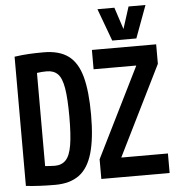

<svg xmlns="http://www.w3.org/2000/svg" viewBox="-60 -973 954 1039"><g transform="rotate(-5 416.5 -453.5)"><path d="M198 10Q109 10 39 2V-700Q80 -706 117.5 -708Q155 -710 197 -710Q282 -710 331.5 -673.5Q381 -637 402.5 -558Q424 -479 424 -351Q424 -223 401 -143Q378 -63 328 -26.5Q278 10 198 10ZM205 -93Q242 -93 264.5 -116.5Q287 -140 296.5 -196Q306 -252 306 -350Q306 -450 296.5 -506Q287 -562 265 -584Q243 -606 205 -606Q178 -606 152 -602V-96Q165 -95 178.5 -94Q192 -93 205 -93ZM449 0V-107L690 -593V-595H459V-700H808V-594L567 -107V-106H820V0ZM769 -917 704 -741H573L508 -917H600L639 -798L677 -917Z"/></g></svg>

Font: Georama Condensed SemiBold
Style: Regular
Weight: 600
Width: 3
Designer: Jean-Baptiste Levee
Foundry: Production Type
Version: Version 1.000